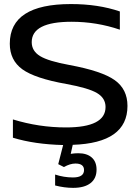

<svg xmlns="http://www.w3.org/2000/svg" viewBox="-20 -699 670 937"><path d="M564.9 -554.2Q451.2 -592.8 329.1 -592.8Q134.8 -592.8 134.8 -493.2Q134.8 -450.2 175.5 -425.3Q216.3 -400.4 318.8 -381.8Q477.1 -352.5 539.6 -308.1Q602.1 -263.7 602.1 -182.1Q602.1 -1 335 7.8L325.2 51.8Q343.8 48.8 361.8 48.8Q404.3 48.8 427.7 69.6Q451.2 90.3 451.2 128.9Q451.2 171.9 421.6 194.8Q392.1 217.8 336.9 217.8Q293.9 217.8 249 206.1V152.8Q292 167 335.9 167Q390.1 167 390.1 130.9Q390.1 99.1 348.1 99.1Q322.3 99.1 292 116.2L264.2 102.1L288.1 8.8Q148.9 5.4 43 -26.9V-116.2Q170.4 -77.1 301.8 -77.1Q495.1 -77.1 495.1 -176.8Q495.1 -220.2 453.4 -244.9Q411.6 -269.5 304.2 -289.1Q150.4 -316.4 89.1 -360.8Q27.8 -405.3 27.8 -485.8Q27.8 -679.2 326.2 -679.2Q459.5 -679.2 564.9 -643.1Z"/></svg>

Font: LT Wave
Style: Regular
Weight: 400
Designer: Daniel Lyons
Version: Version 2.5 (Glyphs App)